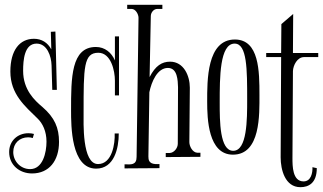

<svg xmlns="http://www.w3.org/2000/svg" viewBox="-20 -728 1341 797"><path d="M210 -597 191 -596 193 -523C178 -551 153 -567 121 -567C62 -567 23 -520 23 -431C23 -337 84 -287 136 -236C157 -216 173 -183 173 -140C173 -95 158 -26 105 -26C66 -26 35 -58 35 -97C35 -133 61 -158 97 -158C103 -158 110 -157 116 -155L121 -172C114 -174 106 -175 98 -175C53 -175 18 -143 18 -97C18 -43 61 -8 113 -8C184 -8 225 -61 225 -139C225 -197 207 -240 156 -284C124 -311 76 -355 76 -434C76 -479 81 -547 132 -547C176 -547 193 -494 194 -457L197 -355H216Z M474 -577H457V-477C443 -510 415 -533 378 -533C275 -533 275 -405 275 -270C275 -205 275 -28 379 -28C454 -28 473 -112 473 -174H456C458 -133 446 -47 387 -47C320 -47 327 -219 327 -263C327 -448 327 -509 388 -509C441 -509 457 -434 457 -393V-332H474Z M600 -345C609 -389 633 -446 677 -446C717 -446 718 -394 719 -366C719 -289 718 -131 718 -131C718 -114 703 -94 685 -93H668V-76L812 -77V-94H799C779 -95 766 -121 766 -138C766 -213 768 -289 768 -364C768 -413 743 -472 686 -472C652 -472 625 -455 601 -408L606 -661C606 -676 618 -691 633 -691H654V-708H508V-691H526C543 -691 555 -669 555 -654L547 -77C547 -42 524 -45 497 -46V-29L642 -30V-47C617 -46 595 -47 596 -79Z M1057 -334C1057 -432 1056 -564 955 -564C838 -564 840 -393 840 -306C840 -235 844 -86 947 -86C1062 -86 1057 -253 1057 -334ZM954 -547C1006 -547 1006 -439 1006 -315C1006 -231 1006 -102 948 -102C892 -102 892 -225 892 -302C892 -407 892 -547 954 -547Z M1197 -670 1148 -628 1147 -508H1085V-491H1147L1145 -75C1145 -24 1163 49 1227 49C1260 49 1295 33 1295 -30L1277 -34C1278 -10 1271 25 1240 25C1194 25 1194 -39 1194 -72L1196 -433C1197 -457 1214 -491 1242 -491H1301V-508H1196Z"/></svg>

Font: Bigelow Rules
Style: Regular
Weight: 400
Designer: Astigmatic (AOETI)
Foundry: Astigmatic (AOETI)
Version: Version 1.000